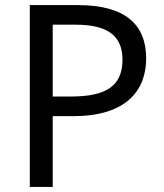

<svg xmlns="http://www.w3.org/2000/svg" viewBox="-20 -734 645 754"><path d="M97 0H187V-278H269C483 -278 554 -386 554 -504C554 -637 473 -714 286 -714H97ZM187 -355V-637H278C404 -637 461 -592 461 -500C461 -395 395 -355 259 -355Z"/></svg>

Font: Noto Sans Math
Style: Regular
Weight: 400
Designer: Monotype Design Team, Delve Withrington, Jeff Kellem
Foundry: Monotype Imaging Inc., Delve Fonts LLC
Version: Version 3.000